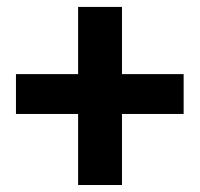

<svg xmlns="http://www.w3.org/2000/svg" viewBox="-20 -609 581 558"><path d="M207 -71.3V-277.8H26.4V-393.6H207V-588.9H334.5V-393.6H513.7V-277.8H334.5V-71.3Z"/></svg>

Font: Roboto Slab SemiBold
Style: Regular
Weight: 600
Designer: Google
Version: Version 2.001; ttfautohint (v1.8.3)